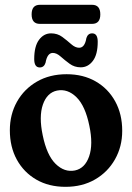

<svg xmlns="http://www.w3.org/2000/svg" viewBox="-20 -750 537 780"><path d="M250.5 -448.5Q318 -448.5 368.8 -419.2Q419.5 -390 448 -338.2Q476.5 -286.5 476.5 -218.5Q476.5 -154.5 447.2 -102.8Q418 -51 366.2 -21Q314.5 9 246 9Q178.5 9 127.8 -20.2Q77 -49.5 48.5 -101.2Q20 -153 20 -221Q20 -285 49 -336.8Q78 -388.5 130 -418.5Q182 -448.5 250.5 -448.5ZM284.5 -57.5Q325 -66 342 -114.5Q359 -163 343 -239Q326.5 -320 290.5 -355.2Q254.5 -390.5 211.5 -382Q171 -373.5 154.2 -325Q137.5 -276.5 153.5 -200.5Q170 -119.5 206 -84.2Q242 -49 284.5 -57.5ZM308 -476.5Q282.5 -476.5 262.8 -491Q243 -505.5 226.5 -520.2Q210 -535 194.5 -535Q172 -535 165 -495Q159 -476 141.5 -476Q119 -476 119 -510Q119 -562 138.5 -588.2Q158 -614.5 187.5 -614.5Q213.5 -614.5 233 -600Q252.5 -585.5 269 -570.8Q285.5 -556 301.5 -556Q324.5 -556 331 -595.5Q337 -614.5 354.5 -614.5Q377 -614.5 377 -580.5Q377 -528.5 357.2 -502.5Q337.5 -476.5 308 -476.5ZM108.5 -691.5Q108.5 -730.5 142 -730.5H354Q387.5 -730.5 387.5 -691.5Q387.5 -653 354 -653H142Q108.5 -653 108.5 -691.5Z"/></svg>

Font: Fraunces 144pt S100 SemiBold
Style: Regular
Weight: 600
Version: Version 1.000; ttfautohint (v1.8.3)